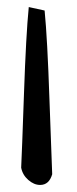

<svg xmlns="http://www.w3.org/2000/svg" viewBox="-20 -522 217 544"><path d="M61.5 -502 106.4 -492.2Q114.3 -412.1 120.1 -240.7Q126 -69.3 127.9 -28.3Q119.1 2 93.8 2Q76.2 2 60.1 -12.2Q43.9 -26.4 40 -46.9Q42 -86.9 47.9 -255.4Q53.7 -423.8 61.5 -502Z"/></svg>

Font: Neucha
Style: Regular
Weight: 400
Designer: Jovanny Lemonad
Foundry: Jovanny Lemonad
Version: Version 001.001